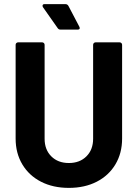

<svg xmlns="http://www.w3.org/2000/svg" viewBox="-20 -906 669 934"><path d="M56 -232V-688Q56 -693 59.5 -696.5Q63 -700 68 -700H185Q190 -700 193.5 -696.5Q197 -693 197 -688V-231Q197 -178 229.5 -145.5Q262 -113 315 -113Q368 -113 400.5 -145.5Q433 -178 433 -231V-688Q433 -693 436.5 -696.5Q440 -700 445 -700H562Q567 -700 570.5 -696.5Q574 -693 574 -688V-232Q574 -161 541.5 -106.5Q509 -52 450.5 -22Q392 8 315 8Q238 8 179.5 -22Q121 -52 88.5 -106.5Q56 -161 56 -232ZM368 -770Q368 -762 358 -762H274Q265 -762 260 -770L189 -871Q187 -874 187 -878Q187 -886 197 -886H298Q308 -886 313 -877L366 -776Q368 -772 368 -770Z"/></svg>

Font: UMi
Style: Bold
Weight: 700
Designer: Peter Middis
Foundry: We Are UMi
Version: Version 1.0